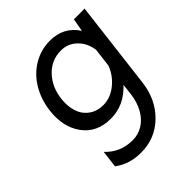

<svg xmlns="http://www.w3.org/2000/svg" viewBox="-210 -638 1015 1015"><g transform="rotate(-45 298.0 -130.0)"><path d="M502 -500H582L522 -6Q508 106 434.5 178Q361 250 254 250Q168 250 106 203L118 107Q178 172 270 172Q312 172 347 150.5Q382 129 405 88.5Q428 48 435 -6L442 -69Q368 10 269 10Q165 10 111 -64.5Q57 -139 71 -250Q80 -323 115 -382Q150 -441 207 -475.5Q264 -510 333 -510Q435 -510 489 -427ZM292 -69Q344 -69 390 -105Q436 -141 458 -197L471 -303Q463 -360 426 -396Q389 -432 337 -432Q265 -432 216 -380Q167 -328 158 -250Q152 -200 165 -159Q178 -118 211.5 -93.5Q245 -69 292 -69Z"/></g></svg>

Font: Orkney
Style: Italic
Weight: 400
Italic angle: -7°
Designer: Samuel Oakes and Alfredo Marco Pradil
Foundry: Alfredo Marco Pradil
Version: 1.0; ttfautohint (v1.5)